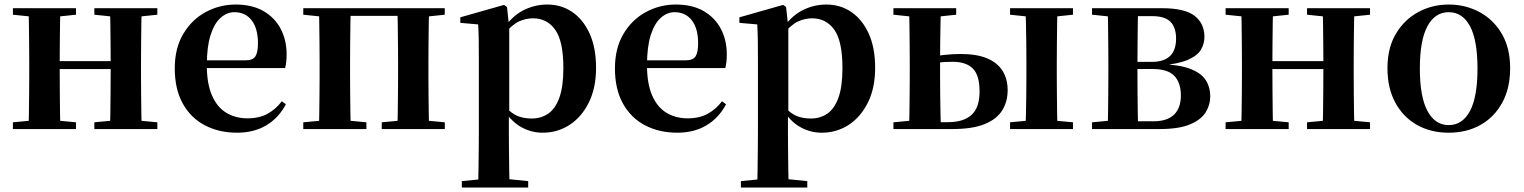

<svg xmlns="http://www.w3.org/2000/svg" viewBox="-20 -572 6753 851"><path d="M105.9 0Q107.6 -25.5 108.1 -67.4Q108.6 -109.4 109.1 -154.7Q109.6 -200 109.6 -234.8V-301.2Q109.6 -335.7 109.1 -381Q108.6 -426.4 108.1 -468.7Q107.6 -511 105.9 -535.7H247.6Q246.6 -511 246.1 -468.2Q245.6 -425.4 245.1 -378.2Q244.6 -331 244.6 -291.8V-270.6Q244.6 -217.9 245.1 -165Q245.6 -112.1 246.1 -68.8Q246.6 -25.5 247.6 0ZM466.6 0Q468.6 -25.5 469.1 -68.8Q469.6 -112.1 470.1 -165Q470.6 -217.9 470.6 -270.6V-291.8Q470.6 -331 470.1 -378.2Q469.6 -425.4 469.1 -468.2Q468.6 -511 466.6 -535.7H608Q607 -511 606.5 -468.7Q606 -426.4 605.5 -381Q605 -335.7 605 -301.2V-234.8Q605 -200 605.5 -154.7Q606 -109.4 606.5 -67.4Q607 -25.5 608 0ZM37.2 0V-29.9L147 -40.2H208.6L316.8 -29.9V0ZM37.2 -506.8V-535.7H316.8V-506.8L208.6 -495.5H147ZM398.2 0V-29.9L506.9 -40.2H569.5L677.4 -29.9V0ZM398.2 -506.8V-535.7H677.4V-506.8L569.5 -495.5H506.9ZM176.9 -265.9V-301H537.1V-265.9Z M1031.2 16.2Q950.8 16.2 888.2 -16.5Q825.6 -49.1 790.1 -113Q754.6 -176.9 754.6 -268.8Q754.6 -358.8 792.6 -422.2Q830.5 -485.7 892.2 -518.8Q953.9 -551.9 1024.4 -551.9Q1098.1 -551.9 1148.5 -522.5Q1198.8 -493.1 1224.6 -443.2Q1250.4 -393.3 1250.4 -330.9Q1250.4 -296.1 1243.7 -270.2H813.1V-304.6H1068.4Q1100.5 -304.6 1111.9 -322.2Q1123.3 -339.8 1123.3 -380.4Q1123.3 -446.3 1095.2 -482.2Q1067.1 -518 1019.1 -518Q985.7 -518 957.6 -492.9Q929.6 -467.8 913.1 -416Q896.7 -364.1 896.7 -282.7Q896.7 -200.5 919.9 -148.2Q943 -95.8 983.8 -71.7Q1024.5 -47.5 1076.4 -47.5Q1129.4 -47.5 1165.9 -67.7Q1202.3 -87.9 1229.2 -123.2L1247.1 -109.9Q1215.6 -49.8 1160.7 -16.8Q1105.7 16.2 1031.2 16.2Z M1392.9 0Q1394.6 -25.5 1395.1 -67.4Q1395.6 -109.4 1396.1 -154.7Q1396.6 -200 1396.6 -234.8V-301.2Q1396.6 -335.7 1396.1 -381Q1395.6 -426.4 1395.1 -468.7Q1394.6 -511 1392.9 -535.7H1534.6Q1533.6 -511 1533.1 -468.7Q1532.6 -426.4 1532.1 -381Q1531.6 -335.7 1531.6 -301.2V-234.8Q1531.6 -200 1532.1 -154.7Q1532.6 -109.4 1533.1 -67.4Q1533.6 -25.5 1534.6 0ZM1741.4 0Q1742.4 -25.5 1742.9 -67.4Q1743.4 -109.4 1743.9 -154.7Q1744.4 -200 1744.4 -234.8V-301.2Q1744.4 -335.7 1743.9 -381Q1743.4 -426.4 1742.9 -468.7Q1742.4 -511 1741.4 -535.7H1881.9Q1880.9 -511 1880.4 -468.7Q1879.9 -426.4 1879.4 -381Q1878.9 -335.7 1878.9 -301.2V-234.8Q1878.9 -200 1879.4 -154.7Q1879.9 -109.4 1880.4 -67.4Q1880.9 -25.5 1881.9 0ZM1324.2 0V-29.9L1434 -40.2H1495.6L1604 -29.9V0ZM1672 0V-29.9L1781.5 -40.2H1844.1L1951.5 -29.9V0ZM1324.2 -506.8V-535.7H1463.9V-495.5H1434ZM1812.4 -495.5V-535.7H1951.3V-506.8L1844.1 -495.5ZM1463.9 -501.8V-535.7H1812.4V-501.8Z M2026.9 259.3V230.8L2136 220.1H2215.4L2321.1 230.8V259.3ZM2099.4 259.3Q2100.4 217.3 2100.9 174.2Q2101.4 131 2101.9 89.9Q2102.4 48.8 2102.4 13.8V-308.7Q2102.4 -358.5 2101.9 -393Q2101.4 -427.5 2099.4 -463.8L2020.2 -470.7V-495.2L2214.2 -550.4L2227.2 -540.9L2235.8 -460.8L2237.1 -455V-75.6L2235.4 -63V13Q2235.4 47.8 2235.9 89.3Q2236.4 130.8 2236.9 174Q2237.4 217.3 2238.4 259.3ZM2385.1 16.2Q2337 16.2 2293.7 -6.7Q2250.4 -29.6 2214.3 -82.3H2202.1L2220.6 -97.8Q2248.5 -67.8 2275.5 -57.3Q2302.6 -46.7 2337.1 -46.7Q2377.7 -46.7 2409.3 -67.9Q2440.8 -89.1 2458.9 -138.2Q2477 -187.4 2477 -270.1Q2477 -389.4 2440.9 -440.1Q2404.8 -490.8 2342.6 -490.8Q2311.3 -490.8 2281.4 -477.5Q2251.5 -464.2 2214 -421.1L2199.1 -437.5H2207.5Q2245.3 -497.6 2296.7 -524.8Q2348.1 -551.9 2405.6 -551.9Q2467.4 -551.9 2515.9 -519.1Q2564.5 -486.2 2593.2 -423.5Q2621.9 -360.9 2621.9 -271.4Q2621.9 -182.3 2590 -117.9Q2558.1 -53.5 2504.7 -18.6Q2451.3 16.2 2385.1 16.2Z M2982.2 16.2Q2901.8 16.2 2839.2 -16.5Q2776.6 -49.1 2741.1 -113Q2705.6 -176.9 2705.6 -268.8Q2705.6 -358.8 2743.6 -422.2Q2781.5 -485.7 2843.2 -518.8Q2904.9 -551.9 2975.4 -551.9Q3049.1 -551.9 3099.5 -522.5Q3149.8 -493.1 3175.6 -443.2Q3201.4 -393.3 3201.4 -330.9Q3201.4 -296.1 3194.7 -270.2H2764.1V-304.6H3019.4Q3051.5 -304.6 3062.9 -322.2Q3074.3 -339.8 3074.3 -380.4Q3074.3 -446.3 3046.2 -482.2Q3018.1 -518 2970.1 -518Q2936.7 -518 2908.6 -492.9Q2880.6 -467.8 2864.1 -416Q2847.7 -364.1 2847.7 -282.7Q2847.7 -200.5 2870.9 -148.2Q2894 -95.8 2934.8 -71.7Q2975.5 -47.5 3027.4 -47.5Q3080.4 -47.5 3116.9 -67.7Q3153.3 -87.9 3180.2 -123.2L3198.1 -109.9Q3166.6 -49.8 3111.7 -16.8Q3056.7 16.2 2982.2 16.2Z M3263.9 259.3V230.8L3373 220.1H3452.4L3558.1 230.8V259.3ZM3336.4 259.3Q3337.4 217.3 3337.9 174.2Q3338.4 131 3338.9 89.9Q3339.4 48.8 3339.4 13.8V-308.7Q3339.4 -358.5 3338.9 -393Q3338.4 -427.5 3336.4 -463.8L3257.2 -470.7V-495.2L3451.2 -550.4L3464.2 -540.9L3472.8 -460.8L3474.1 -455V-75.6L3472.4 -63V13Q3472.4 47.8 3472.9 89.3Q3473.4 130.8 3473.9 174Q3474.4 217.3 3475.4 259.3ZM3622.1 16.2Q3574 16.2 3530.7 -6.7Q3487.4 -29.6 3451.3 -82.3H3439.1L3457.6 -97.8Q3485.5 -67.8 3512.5 -57.3Q3539.6 -46.7 3574.1 -46.7Q3614.7 -46.7 3646.3 -67.9Q3677.8 -89.1 3695.9 -138.2Q3714 -187.4 3714 -270.1Q3714 -389.4 3677.9 -440.1Q3641.8 -490.8 3579.6 -490.8Q3548.3 -490.8 3518.4 -477.5Q3488.5 -464.2 3451 -421.1L3436.1 -437.5H3444.5Q3482.3 -497.6 3533.7 -524.8Q3585.1 -551.9 3642.6 -551.9Q3704.4 -551.9 3752.9 -519.1Q3801.5 -486.2 3830.2 -423.5Q3858.9 -360.9 3858.9 -271.4Q3858.9 -182.3 3827 -117.9Q3795.1 -53.5 3741.7 -18.6Q3688.3 16.2 3622.1 16.2Z M4069.3 0V-30.5H4181.3Q4250.9 -30.5 4286.3 -62.9Q4321.7 -95.4 4321.7 -166.5Q4321.7 -238.7 4291.7 -268.4Q4261.6 -298.1 4202.9 -298.1Q4167.8 -298.1 4139.7 -294.9Q4111.5 -291.8 4084.7 -285.8V-316.8Q4123.3 -324 4162.7 -328.3Q4202.1 -332.7 4238.1 -332.7Q4310.5 -332.7 4356.3 -312.9Q4402.1 -293.2 4424.2 -257.1Q4446.2 -221 4446.2 -172.1Q4446.2 -122.3 4422.5 -83.4Q4398.8 -44.5 4344.9 -22.2Q4291 0 4200.2 0ZM4009.3 0Q4010.3 -25.5 4010.8 -67.4Q4011.3 -109.4 4011.8 -154.7Q4012.3 -200 4012.3 -234.8V-301.2Q4012.3 -335.7 4011.8 -381Q4011.3 -426.4 4010.8 -468.7Q4010.3 -511 4009.3 -535.7H4150.4Q4149.4 -511 4148.6 -468.7Q4147.7 -426.4 4147.2 -381Q4146.7 -335.7 4146.7 -301V-234.8Q4146.7 -200 4147.2 -154.7Q4147.7 -109.4 4148.6 -67.4Q4149.4 -25.5 4150.4 0ZM4525.3 0Q4526.6 -25.5 4527.4 -67.4Q4528.3 -109.4 4528.8 -154.7Q4529.3 -200 4529.3 -234.8V-301.2Q4529.3 -335.7 4528.8 -381Q4528.3 -426.4 4527.4 -468.7Q4526.6 -511 4525.3 -535.7H4667Q4666 -511 4665.5 -468.7Q4665 -426.4 4664.5 -381Q4664 -335.7 4664 -301.2V-234.8Q4664 -200 4664.5 -154.7Q4665 -109.4 4665.5 -67.4Q4666 -25.5 4667 0ZM3939.9 -506.8V-535.7H4218.1V-506.8L4110.9 -495.5H4048.3ZM4456.9 0V-29.9L4564.9 -40.2H4628.2L4735.7 -29.9V0ZM4456.9 -506.8V-535.7H4735.7V-506.8L4628.2 -495.5H4564.9ZM3939.9 0V-29.9L4048.3 -40.2H4081V0Z M4820.2 0V-29.9L4930 -40.2L4956.9 -34.4H5092.4Q5153.3 -34.4 5183.6 -63.8Q5214 -93.3 5214 -148.7Q5214 -205.2 5185 -235.7Q5156 -266.1 5089.1 -266.1H4956.9V-297.7H5084.9Q5192.7 -297.7 5192.7 -401Q5192.7 -449.9 5168.1 -475.1Q5143.5 -500.4 5087.9 -500.4H4956.9L4930 -495.5L4820.2 -506.8V-535.7H5129.1Q5232 -535.7 5275.2 -501.5Q5318.4 -467.3 5318.4 -408.4Q5318.4 -377.9 5302.7 -351.4Q5287 -324.9 5244.3 -306.5Q5201.6 -288.2 5119.8 -281L5121.3 -288Q5204.9 -285.7 5253.7 -267.5Q5302.6 -249.2 5323.3 -218.1Q5344.1 -186.9 5344.1 -144.2Q5344.1 -106.6 5323.7 -73.9Q5303.2 -41.2 5254.3 -20.6Q5205.3 0 5119.3 0ZM4888.9 0Q4890.6 -25.5 4891.1 -67.4Q4891.6 -109.4 4892.1 -154.7Q4892.6 -200 4892.6 -234.8V-301.2Q4892.6 -335.7 4892.1 -381Q4891.6 -426.4 4891.1 -468.7Q4890.6 -511 4888.9 -535.7H5024.5Q5023.5 -511 5023 -468.2Q5022.5 -425.4 5022 -376.5Q5021.5 -327.7 5021.5 -284.5V-234.8Q5021.5 -200 5022 -154.7Q5022.5 -109.4 5023 -67.4Q5023.5 -25.5 5024.5 0Z M5480.9 0Q5482.6 -25.5 5483.1 -67.4Q5483.6 -109.4 5484.1 -154.7Q5484.6 -200 5484.6 -234.8V-301.2Q5484.6 -335.7 5484.1 -381Q5483.6 -426.4 5483.1 -468.7Q5482.6 -511 5480.9 -535.7H5622.6Q5621.6 -511 5621.1 -468.2Q5620.6 -425.4 5620.1 -378.2Q5619.6 -331 5619.6 -291.8V-270.6Q5619.6 -217.9 5620.1 -165Q5620.6 -112.1 5621.1 -68.8Q5621.6 -25.5 5622.6 0ZM5841.6 0Q5843.6 -25.5 5844.1 -68.8Q5844.6 -112.1 5845.1 -165Q5845.6 -217.9 5845.6 -270.6V-291.8Q5845.6 -331 5845.1 -378.2Q5844.6 -425.4 5844.1 -468.2Q5843.6 -511 5841.6 -535.7H5983Q5982 -511 5981.5 -468.7Q5981 -426.4 5980.5 -381Q5980 -335.7 5980 -301.2V-234.8Q5980 -200 5980.5 -154.7Q5981 -109.4 5981.5 -67.4Q5982 -25.5 5983 0ZM5412.2 0V-29.9L5522 -40.2H5583.6L5691.8 -29.9V0ZM5412.2 -506.8V-535.7H5691.8V-506.8L5583.6 -495.5H5522ZM5773.2 0V-29.9L5881.9 -40.2H5944.5L6052.4 -29.9V0ZM5773.2 -506.8V-535.7H6052.4V-506.8L5944.5 -495.5H5881.9ZM5551.9 -265.9V-301H5912.1V-265.9Z M6401 16.2Q6321.7 16.2 6260.5 -18.3Q6199.3 -52.8 6164.5 -117Q6129.6 -181.2 6129.6 -269.8Q6129.6 -359.1 6166.8 -422Q6204 -484.9 6265.9 -518.4Q6327.8 -551.9 6401 -551.9Q6475.1 -551.9 6537.1 -518.8Q6599 -485.6 6636.2 -422.7Q6673.4 -359.8 6673.4 -269.8Q6673.4 -180.5 6638 -116.3Q6602.6 -52 6541.4 -17.9Q6480.2 16.2 6401 16.2ZM6401 -17.5Q6462 -17.5 6495.4 -80.1Q6528.7 -142.6 6528.7 -268.1Q6528.7 -394.2 6495.4 -456.1Q6462 -518 6401 -518Q6340.7 -518 6307 -456.1Q6273.2 -394.2 6273.2 -268.1Q6273.2 -142.6 6307 -80.1Q6340.7 -17.5 6401 -17.5Z"/></svg>

Font: Noto Serif KR ExtraLight
Style: Regular
Weight: 200
Designer: Ryoko NISHIZUKA 西塚涼子 (kana & ideographs); Frank Grießhammer (Latin, Greek & Cyrillic); Wenlong ZHANG 张文龙 (bopomofo); San
Foundry: Adobe
Version: Version 2.002-H1;hotconv 1.1.0;makeotfexe 2.6.0